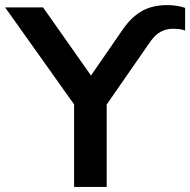

<svg xmlns="http://www.w3.org/2000/svg" viewBox="-46 -734 747 754"><path d="M245 0V-363L272 -286L-26 -705H123L325 -418H298L438 -621Q471 -668 512 -691Q553 -714 611 -714Q631 -714 649.5 -711Q668 -708 681 -703V-614Q671 -618 659.5 -619.5Q648 -621 632 -621Q608 -621 586.5 -610Q565 -599 546 -573L347 -286L373 -363V0Z"/></svg>

Font: Nunito Sans 12pt ExtraLight
Style: Regular
Weight: 200
Designer: Vernon Adams
Foundry: Vernon Adams
Version: Version 3.101;gftools[0.9.27]